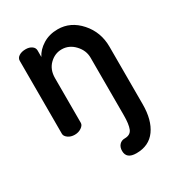

<svg xmlns="http://www.w3.org/2000/svg" viewBox="-169 -589 852 922"><g transform="rotate(-30 257.0 -127.5)"><path d="M288 -480Q359 -480 410.5 -422Q462 -364 462 -283V36Q462 123 425.5 174Q389 225 319 225Q264 225 264 181Q264 160 275.5 147.5Q287 135 305 135Q337 135 347 110.5Q357 86 357 36V-283Q357 -323 327 -355Q297 -387 256 -387Q218 -387 189 -358.5Q160 -330 160 -283V-35Q160 -22 144 -11Q128 0 107 0Q85 0 70 -11Q55 -22 55 -35V-440Q55 -455 69.5 -464.5Q84 -474 107 -474Q127 -474 140.5 -464.5Q154 -455 154 -440V-404Q170 -436 205.5 -458Q241 -480 288 -480Z"/></g></svg>

Font: Dosis
Style: SemiBold
Weight: 600
Designer: Edgar Tolentino, Pablo Impallari, Igino Marini
Foundry: Edgar Tolentino, Pablo Impallari, Igino Marini
Version: Version 1.007